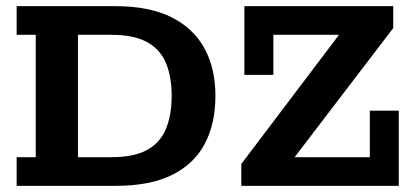

<svg xmlns="http://www.w3.org/2000/svg" viewBox="-20 -603 1348 623"><path d="M34 0V-93H96V-490H34V-583H354Q465 -583 536.5 -547Q608 -511 643.5 -446Q679 -381 679 -292Q679 -202 644.5 -136.5Q610 -71 538.5 -35.5Q467 0 356 0ZM233 -93H342Q414 -93 456.5 -116Q499 -139 518 -184Q537 -229 537 -292Q537 -355 518 -399.5Q499 -444 456 -467Q413 -490 342 -490H233ZM763 0V-71L1080 -490H867V-360H773V-583H1256V-512L936 -93H1180V-244H1274V0Z"/></svg>

Font: Rokkitt SemiBold
Style: Bold
Weight: 700
Version: Version 3.103